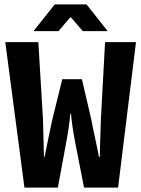

<svg xmlns="http://www.w3.org/2000/svg" viewBox="-20 -850 640 870"><path d="M131.8 -709 228 -830.1H372.1L467.8 -709H355L301.8 -771H297.9L245.1 -709ZM90.8 0 3.9 -659.2H153.8L174.8 -307.1Q175.3 -278.3 177 -222.7Q178.7 -167 179.2 -139.2H182.1Q188 -171.4 200.7 -231Q213.4 -290.5 216.8 -307.1L262.2 -491.2H351.1L394 -307.1Q398.4 -282.2 410.6 -225.8Q422.9 -169.4 428.2 -139.2H432.1Q432.6 -157.2 434.1 -216.6Q435.5 -275.9 437 -307.1L456.1 -659.2H596.2L515.1 0H360.8L319.8 -209Q305.7 -284.2 301.8 -335H298.8Q292.5 -271 280.8 -209L242.2 0Z"/></svg>

Font: Office Code Pro D Bold
Style: Regular
Weight: 700
Designer: Nathan Rutzky & Paul D. Hunt
Foundry: Adobe Systems Incorporated
Version: Version 1.004;PS 001.004;hotconv 1.0.70;makeotf.lib2.5.58329